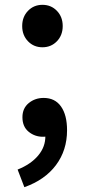

<svg xmlns="http://www.w3.org/2000/svg" viewBox="-20 -569 351 796"><path d="M156 -373Q120 -373 96 -398Q72 -423 72 -461Q72 -499 96 -524Q120 -549 156 -549Q192 -549 216 -524Q240 -499 240 -461Q240 -423 216 -398Q192 -373 156 -373ZM81 207 53 134Q108 112 138.5 75.5Q169 39 168 -6L162 -104L211 -23Q200 -12 186.5 -7Q173 -2 158 -2Q124 -2 98.5 -23Q73 -44 73 -83Q73 -120 99 -141.5Q125 -163 161 -163Q208 -163 233 -127.5Q258 -92 258 -29Q258 54 212 115.5Q166 177 81 207Z"/></svg>

Font: Noto Sans SC Thin SemiBold
Style: Regular
Weight: 600
Version: Version 2.004-H2;hotconv 1.0.118;makeotfexe 2.5.65603